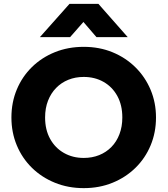

<svg xmlns="http://www.w3.org/2000/svg" viewBox="-20 -957 866 992"><path d="M412.5 15Q332 15 263.8 -12.8Q195.5 -40.5 145 -90Q94.5 -139.5 66.8 -206Q39 -272.5 39 -350Q39 -428 66.8 -494.5Q94.5 -561 145 -610.5Q195.5 -660 263.8 -687.5Q332 -715 412.5 -715Q493.5 -715 561.5 -687Q629.5 -659 680 -609Q730.5 -559 758.2 -492.8Q786 -426.5 786 -350Q786 -272.5 758.2 -206Q730.5 -139.5 680 -90Q629.5 -40.5 561.5 -12.8Q493.5 15 412.5 15ZM412.5 -141Q456 -141 492.2 -155.5Q528.5 -170 555.5 -197.5Q582.5 -225 597.2 -263.8Q612 -302.5 612 -350Q612 -414 586.2 -461Q560.5 -508 515.2 -533.8Q470 -559.5 412.5 -559.5Q369.5 -559.5 333 -544.8Q296.5 -530 269.8 -502.5Q243 -475 228 -436.5Q213 -398 213 -350Q213 -286.5 239 -239.5Q265 -192.5 310.2 -166.8Q355.5 -141 412.5 -141ZM186 -765 339 -937H488.5L640 -765H478.5L411 -843.5L342 -765Z"/></svg>

Font: Geologica Cursive
Style: Bold
Weight: 700
Designer: Sindre Bremnes, Frode Helland
Foundry: Monokrom Skriftforlag AS
Version: Version 1.010;gftools[0.9.28]